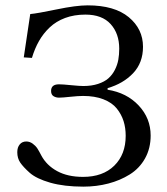

<svg xmlns="http://www.w3.org/2000/svg" viewBox="-20 -678 618 710"><path d="M43.9 -115.2Q43.9 -133.3 53 -144Q62 -154.8 77.1 -154.8Q90.3 -154.8 101.3 -146.5Q112.3 -138.2 118.4 -128.7Q124.5 -119.1 132.8 -103Q152.3 -66.4 191.4 -45.2Q230.5 -23.9 287.1 -23.9Q360.4 -23.9 402.6 -65.4Q444.8 -106.9 444.8 -175.8Q444.8 -205.1 437 -230Q429.2 -254.9 411.9 -276.6Q394.5 -298.3 362.5 -310.8Q330.6 -323.2 287.1 -323.2Q269.5 -323.2 240.2 -320.1Q210.9 -316.9 198.2 -316.9Q186.5 -316.9 177.7 -322.5Q168.9 -328.1 168.9 -341.8Q168.9 -366.2 198.2 -366.2Q211.9 -366.2 243.2 -363Q274.4 -359.9 288.1 -359.9Q318.8 -359.9 342.5 -367.7Q366.2 -375.5 380.9 -388.4Q395.5 -401.4 404.8 -419.7Q414.1 -438 417.5 -457Q420.9 -476.1 420.9 -498Q420.9 -553.7 389.2 -588.9Q357.4 -624 295.9 -624Q254.4 -624 220.9 -611.6Q187.5 -599.1 163.8 -576.7Q140.1 -554.2 124.3 -526.4Q108.4 -498.5 98.1 -463.9L67.9 -465.8L91.8 -626Q118.2 -628.4 189.9 -643.3Q261.7 -658.2 304.2 -658.2Q403.3 -658.2 456.1 -614.5Q508.8 -570.8 508.8 -504.9Q508.8 -445.8 472.2 -407.2Q435.5 -368.7 377.9 -352.1V-346.2Q448.7 -335 492.9 -287.8Q537.1 -240.7 537.1 -176.8Q537.1 -129.4 516.4 -92.3Q495.6 -55.2 460 -33Q424.3 -10.7 380.6 0.7Q336.9 12.2 288.1 12.2Q217.3 12.2 166 -2.4Q114.7 -17.1 89.8 -39.1Q65.9 -60.5 54.9 -76.7Q43.9 -92.8 43.9 -115.2Z"/></svg>

Font: Linux Libertine Display G
Style: Regular
Weight: 400
Designer: Philipp H. Poll
Foundry: Philipp H. Poll
Version: Version 5.0.9